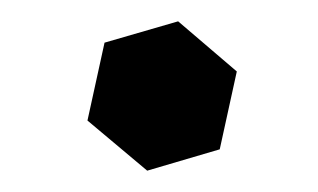

<svg xmlns="http://www.w3.org/2000/svg" viewBox="-20 -332 298 180"><path d="M147 -312 202 -265 186 -192 118 -172 62 -219 78 -292Z"/></svg>

Font: Poltawski Nowy Medium
Style: Italic
Weight: 500
Italic angle: -12°
Version: Version 1.001;gftools[0.9.25]